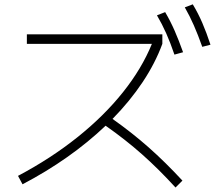

<svg xmlns="http://www.w3.org/2000/svg" viewBox="-20 -838 978 869"><path d="M667.5 -639.6H101.6V-682.6H714.8V-639.6Q682.6 -551.8 625.2 -465.8Q567.9 -379.9 489.3 -299.8Q577.1 -237.8 652.8 -170.9Q728.5 -104 805.7 -20.5L774.4 10.7Q697.8 -73.2 622.8 -139.6Q547.9 -206.1 458 -269Q298.8 -117.7 82 -3.9L61.5 -42Q210 -120.6 330.3 -216.8Q450.7 -313 536.4 -420.4Q622.1 -527.8 667.5 -639.6ZM690.4 -768.6 727.5 -783.2Q751.5 -742.2 770.3 -699.2Q789.1 -656.2 808.6 -601.6L769.5 -590.8Q751 -645 732.2 -687.3Q713.4 -729.5 690.4 -768.6ZM816.4 -804.7 852.5 -818.4Q877 -777.8 895.8 -734.1Q914.6 -690.4 932.6 -635.7L895.5 -626Q876 -680.7 857.4 -723.1Q838.9 -765.6 816.4 -804.7Z"/></svg>

Font: Pretendard JP ExtraLight
Style: Regular
Weight: 200
Designer: Base glyphs from Inter by Rasmus Andersson; Hangeul glyphs from Noto Sans CJK(Source Han Sans) by Jang Soo-young and Kan
Foundry: Kil Hyung-jin
Version: Version 1.309